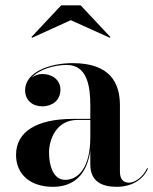

<svg xmlns="http://www.w3.org/2000/svg" viewBox="-20 -712 592 742"><path d="M253.5 -634 404.5 -566 406.5 -569 291.5 -691.5H216.5L101.5 -569L104 -566ZM262.5 -252.5C120.5 -252.5 42 -202.5 42 -113.5C42 -37.5 98 10 184.5 10C270 10 316.5 -42.5 329 -129.5V-76.5C329 -9 376 10 431.5 10C487.5 10 533 -17 551.5 -60L549 -63C532 -26 500 -6 479 -6C452 -6 443.5 -25 443.5 -48V-304.5C443.5 -392 405.5 -468 260.5 -468C169.5 -468 77 -432 77 -363.5C77 -324 106 -301 144 -301C179 -301 213.5 -322 213.5 -365.5C213.5 -404.5 180 -426 144 -426C129 -426 114 -421 102.5 -412C132 -444.5 190 -461 238 -461C318 -461 329 -376.5 329 -304.5V-252.5ZM232 -17C185 -17 169.5 -73.5 169.5 -122C169.5 -174 198 -248.5 279.5 -248.5H329V-181C329 -66.5 284 -17 232 -17Z"/></svg>

Font: Bodoni* 36pt Medium
Style: Regular
Weight: 500
Version: Version 2.3